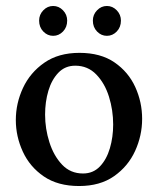

<svg xmlns="http://www.w3.org/2000/svg" viewBox="-20 -612 529 643"><path d="M245 11Q174 11 127 -21Q80 -53 56.5 -104Q33 -155 33 -210Q33 -266 57 -317.5Q81 -369 128.5 -402Q176 -435 246 -435Q317 -435 363.5 -403Q410 -371 433 -320.5Q456 -270 456 -214Q456 -158 432.5 -106.5Q409 -55 362 -22Q315 11 245 11ZM258 -31Q292 -31 314.5 -54.5Q337 -78 348 -115.5Q359 -153 359 -195Q359 -243 345 -288Q331 -333 302.5 -362.5Q274 -392 232 -392Q198 -392 175.5 -368.5Q153 -345 142 -308Q131 -271 131 -228Q131 -181 145.5 -135.5Q160 -90 188 -60.5Q216 -31 258 -31ZM158 -492Q139 -492 125 -506.5Q111 -521 111 -543Q111 -563 125 -577.5Q139 -592 158 -592Q177 -592 191 -577.5Q205 -563 205 -543Q205 -521 191 -506.5Q177 -492 158 -492ZM338 -492Q319 -492 305 -506.5Q291 -521 291 -543Q291 -563 305 -577.5Q319 -592 338 -592Q357 -592 371 -577.5Q385 -563 385 -543Q385 -521 371 -506.5Q357 -492 338 -492Z"/></svg>

Font: Ruwudu
Style: Regular
Weight: 400
Designer: Becca Hirsbrunner Spalinger
Foundry: SIL International
Version: Version 3.000